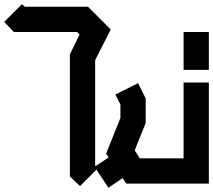

<svg xmlns="http://www.w3.org/2000/svg" viewBox="-272 -872 1012 912"><path d="M-168 -852 -154 -840H146L254 -732L180 -586V-86L192 -72L108 12L60 -34V-614L106 -708L94 -720H-206L-252 -768Z M600 -480H720V0H328L310 -26L243 20L177 -80L244 -124L232 -142L300 -312V-376L276 -423L384 -477L420 -404V-288L368 -158L392 -120H600Z M600 -720H720V-540H600Z"/></svg>

Font: SOV_raksil
Style: bold
Weight: 700
Version: Version 1.00